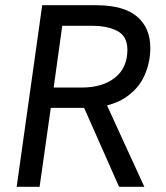

<svg xmlns="http://www.w3.org/2000/svg" viewBox="-20 -717 638 737"><path d="M44 0 142 -697H348Q455 -697 506 -653.5Q557 -610 557 -533Q557 -478 535 -428Q513 -378 464.5 -344.5Q416 -311 337 -303Q320 -303 298.5 -303Q277 -303 257 -303H175L132 0ZM437 0 298 -314 385 -325 534 0ZM186 -381H294Q374 -381 421.5 -419Q469 -457 469 -526Q469 -577 431.5 -597.5Q394 -618 332 -618H219Z"/></svg>

Font: Hanken Grotesk
Style: Italic
Weight: 400
Italic angle: -8°
Designer: Alfredo Marco Pradil
Foundry: Hanken Design Co.
Version: Version 3.013